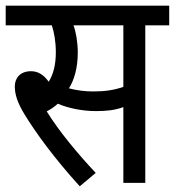

<svg xmlns="http://www.w3.org/2000/svg" viewBox="-20 -642 614 674"><path d="M490 -553H574V-622H0V-553H162C170 -529 176 -495 176 -459C176 -414 167 -381 151 -355C134 -379 114 -392 89 -392C49 -392 32 -366 32 -339C32 -312 40 -283 67 -239C105 -177 170 -87 260 12L316 -35C254 -101 188 -180 144 -251C158 -258 171 -267 183 -278C217 -263 268 -252 316 -252C354 -252 383 -255 413 -266V0H490ZM306 -321C277 -321 248 -325 222 -332C240 -360 253 -403 253 -457C253 -493 247 -529 238 -553H413V-337C378 -325 347 -321 306 -321Z"/></svg>

Font: Noto Sans Devanagari UI Condensed
Style: Regular
Weight: 400
Width: 3
Designer: Jelle Bosma - Monotype Design Team
Foundry: Monotype Imaging Inc.
Version: Version 2.004